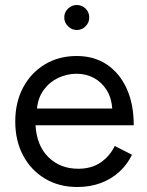

<svg xmlns="http://www.w3.org/2000/svg" viewBox="-20 -736 587 768"><path d="M289 12Q216 12 160 -21.5Q104 -55 72.5 -114Q41 -173 41 -250Q41 -327 72.5 -386Q104 -445 159.5 -478.5Q215 -512 287 -512Q357 -512 408 -477.5Q459 -443 487 -381Q515 -319 515 -235H122Q127 -153 174 -107Q221 -61 293 -61Q346 -61 382.5 -86Q419 -111 439 -152L508 -117Q489 -78 457.5 -49Q426 -20 383.5 -4Q341 12 289 12ZM128 -302H429Q426 -345 406.5 -376Q387 -407 356 -424Q325 -441 286 -441Q248 -441 213 -424.5Q178 -408 155 -376.5Q132 -345 128 -302ZM287 -616Q267 -616 252 -631Q237 -646 237 -666Q237 -687 252 -701.5Q267 -716 287 -716Q308 -716 322.5 -701.5Q337 -687 337 -666Q337 -646 322.5 -631Q308 -616 287 -616Z"/></svg>

Font: Figtree Light
Style: Regular
Weight: 400
Version: Version 2.002